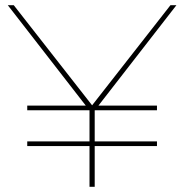

<svg xmlns="http://www.w3.org/2000/svg" viewBox="-20 -720 710 740"><path d="M325 0V-303L330 -288L10 -700H33L339 -309H331L637 -700H660L340 -288L345 -303V0ZM85 -157V-175H585V-157ZM85 -295V-313H585V-295Z"/></svg>

Font: Montserrat Thin
Style: Regular
Weight: 100
Designer: Julieta Ulanovsky
Foundry: Julieta Ulanovsky
Version: Version 9.000